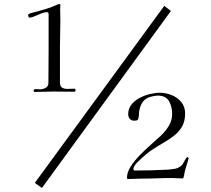

<svg xmlns="http://www.w3.org/2000/svg" viewBox="-20 -821 1040 948"><path d="M353 -376Q353 -374 352 -371Q351 -368 348 -368Q323 -368 297 -368.5Q271 -369 245 -369Q222 -369 198.5 -368Q175 -367 152 -367Q146 -367 146 -374Q146 -381 158 -381Q163 -381 168 -380.5Q173 -380 178 -380Q192 -380 205.5 -387.5Q219 -395 219 -411Q219 -452 219.5 -493.5Q220 -535 220 -575V-751Q220 -761 211 -761Q200 -761 183.5 -754.5Q167 -748 151.5 -741Q136 -734 126 -734Q123 -734 121 -738Q119 -742 119 -743Q119 -749 121 -751Q123 -753 127 -754Q137 -758 146.5 -760Q156 -762 166 -765Q187 -771 209 -777.5Q231 -784 251 -793Q256 -795 262 -798Q268 -801 274 -801Q277 -801 277.5 -797.5Q278 -794 278 -792Q278 -788 277.5 -785Q277 -782 277 -778Q277 -762 277.5 -746.5Q278 -731 278 -716Q278 -685 277 -654.5Q276 -624 276 -593V-415Q276 -395 286 -388.5Q296 -382 314 -382Q322 -382 330.5 -382.5Q339 -383 347 -383Q353 -383 353 -376ZM824 -767 187 107 152 82 791 -792ZM911 -39Q911 -38 907.5 -25.5Q904 -13 900 -0.5Q896 12 895 16Q892 26 890.5 36Q889 46 886 55L885 58V60Q871 60 857 59Q843 58 829 58Q791 58 752 59.5Q713 61 675 61Q659 61 642.5 62Q626 63 610 63Q608 63 607.5 60Q607 57 607 56Q607 30 625.5 1Q644 -28 672 -56.5Q700 -85 728 -109.5Q756 -134 774 -151Q797 -172 813.5 -199.5Q830 -227 830 -259Q830 -294 814.5 -321.5Q799 -349 758 -349Q750 -349 736 -346Q722 -343 714 -340Q690 -330 679 -308.5Q668 -287 666 -262Q666 -258 666 -254Q666 -250 665 -246Q664 -234 660 -229.5Q656 -225 643 -225Q629 -225 621 -234Q613 -243 613 -257Q613 -284 628.5 -304Q644 -324 668.5 -337Q693 -350 720 -356.5Q747 -363 769 -363Q799 -363 827.5 -351.5Q856 -340 875 -317Q894 -294 894 -261Q894 -222 878.5 -195.5Q863 -169 838 -150Q813 -131 784.5 -114.5Q756 -98 729 -80Q719 -74 699.5 -57.5Q680 -41 662.5 -24Q645 -7 641 4Q639 7 639 14Q639 21 645 21Q684 21 723.5 20Q763 19 802 17Q822 16 843 12.5Q864 9 879 -7Q882 -10 887 -19.5Q892 -29 897 -37Q902 -45 904 -45Q911 -45 911 -39Z"/></svg>

Font: Kaisei Decol
Style: Regular
Weight: 400
Designer: Font-Kai, 金井和夫
Foundry: KAZUO KANAI
Version: Version 5.003